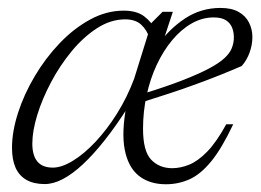

<svg xmlns="http://www.w3.org/2000/svg" viewBox="-20 -466 674 496"><path d="M398.5 -350.5 385 -346Q416 -390.5 457.5 -418Q499 -445.5 549.5 -445.5Q578.5 -445.5 596.5 -435.2Q614.5 -425 623.2 -407.8Q632 -390.5 632 -370.5Q632 -350.5 625 -330.8Q618 -311 604.5 -295.5Q578 -284 548 -272Q518 -260 485 -248Q452 -236 417.2 -224.5Q382.5 -213 347 -202L348.5 -223.5Q410.5 -242.5 452.5 -259Q494.5 -275.5 520.2 -289.2Q546 -303 559.5 -315.5Q573 -328 578 -339.8Q583 -351.5 584 -364Q585 -380 580.2 -393Q575.5 -406 564 -413.5Q552.5 -421 532 -421Q502.5 -421 475.2 -405.5Q448 -390 425 -362.5Q402 -335 385 -298.8Q368 -262.5 358.8 -220.2Q349.5 -178 349.5 -133.5Q349.5 -75.5 370.5 -53.5Q391.5 -31.5 425 -31.5Q446 -31.5 468.5 -40.5Q491 -49.5 515 -74Q539 -98.5 564.5 -145H582.5Q553 -82.5 525.5 -49Q498 -15.5 469.5 -2.8Q441 10 408.5 10Q366 10 338.5 -12Q311 -34 302.2 -79.5Q293.5 -125 307 -195L311.5 -190.5Q280 -141 250.5 -103.8Q221 -66.5 193.8 -41.2Q166.5 -16 142 -3.2Q117.5 9.5 95.5 9.5Q67.5 9.5 48.5 -1.2Q29.5 -12 20.2 -32.8Q11 -53.5 11 -84Q11 -126 26.5 -174.2Q42 -222.5 69.8 -269.2Q97.5 -316 134 -354.2Q170.5 -392.5 212.8 -415.5Q255 -438.5 299.5 -438.5Q333 -438.5 352.2 -424Q371.5 -409.5 385.5 -384L367.5 -365Q359.5 -389 344.5 -402.5Q329.5 -416 303.5 -416Q266 -416 230.8 -393.2Q195.5 -370.5 165 -333.5Q134.5 -296.5 111.8 -253.5Q89 -210.5 76.2 -168.8Q63.5 -127 63.5 -95Q63.5 -64.5 76.5 -48.8Q89.5 -33 116.5 -33Q139.5 -33 168.5 -50.8Q197.5 -68.5 227 -100Q256.5 -131.5 282.5 -173Q308.5 -214.5 326.5 -262.5L371.5 -407L400 -435.5H426.5Z"/></svg>

Font: Newsreader 24pt Light
Style: Italic
Weight: 300
Italic angle: -17°
Designer: Hugues Gentile
Foundry: Production Type
Version: Version 1.003